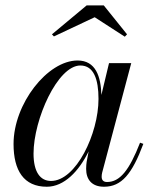

<svg xmlns="http://www.w3.org/2000/svg" viewBox="-20 -700 587 730"><path d="M340 -634.5 454.5 -560.5 463 -569.5 374.5 -679.5H309.5L177.5 -569.5L185 -561.5ZM525 -153 512.5 -157.5C471 -51.5 435.5 -8 387 -8C372 -8 366.5 -16.5 366.5 -28C366.5 -32.5 367 -38.5 368.5 -44L479 -460H394.5L365.5 -339C363.5 -409 344 -470 275 -470C160.5 -470 31.5 -305.5 31.5 -152.5C31.5 -51.5 70.5 10 158 10C224 10 280 -49 317 -124.5L309.5 -85C308.5 -78 307.5 -69 307.5 -58C307.5 -18 328.5 10 375.5 10C442 10 482 -38 525 -153ZM354.5 -324C354.5 -191.5 269 -12 174 -12C133 -12 107.5 -46 107.5 -116C107.5 -246 199 -451 285.5 -451C336.5 -451 354.5 -398.5 354.5 -324Z"/></svg>

Font: Bodoni* 16pt
Style: Italic
Weight: 400
Italic angle: -13°
Version: Version 2.3